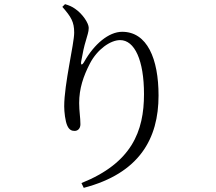

<svg xmlns="http://www.w3.org/2000/svg" viewBox="-20 -830 1040 924"><path d="M280 -797C322 -749 337 -725 337 -673C337 -619 289 -426 289 -318C289 -292 294 -246 304 -225C313 -205 325 -200 339 -200C355 -200 367 -212 367 -232C367 -265 361 -294 361 -334C361 -404 381 -463 413 -525C448 -592 511 -637 558 -637C628 -637 673 -540 673 -377C673 -198 614 -46 372 51L383 74C651 4 743 -163 743 -370C743 -548 688 -677 568 -677C503 -677 433 -617 386 -534C375 -514 367 -515 371 -536C378 -575 384 -605 394 -637C400 -661 407 -675 407 -696C407 -718 378 -763 341 -788C327 -798 313 -804 293 -810Z"/></svg>

Font: Source Han Serif KR
Style: Regular
Weight: 400
Designer: Ryoko NISHIZUKA 西塚涼子 (kana & ideographs); Frank Grießhammer (Latin, Greek & Cyrillic); Wenlong ZHANG 张文龙 (bopomofo); San
Foundry: Adobe
Version: Version 2.001;hotconv 1.1.0;makeotfexe 2.6.0